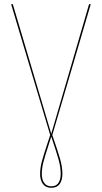

<svg xmlns="http://www.w3.org/2000/svg" viewBox="-20 -700 485 914"><path d="M229 -57Q255 18 266 56.5Q277 95 277 128Q277 158 264 176Q251 194 224 194Q198 194 184.5 176Q171 158 171 128Q171 100 179 69.5Q187 39 208 -24Q208 -24 219 -57L33 -680H41L224 -63L404 -680H412ZM224 -50 212 -12Q194 43 186.5 72Q179 101 179 128Q179 155 190.5 171Q202 187 224 187Q247 187 258 171Q269 155 269 128Q269 96 259 60Q249 24 224 -50Z"/></svg>

Font: Fira Sans Compressed Eight
Style: Regular
Weight: 100
Width: 1
Designer: bBox Type GmbH & Carrois Corporate GbR & Edenspiekermann AG
Foundry: bBox Type GmbH & Carrois Corporate GbR & Edenspiekermann AG
Version: Version 4.301